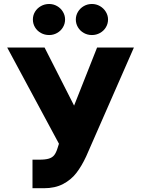

<svg xmlns="http://www.w3.org/2000/svg" viewBox="-20 -949 719 978"><path d="M145.5 -135.7H180.7Q211.4 -135.7 229 -141.1Q246.6 -146.5 256.3 -158.9Q266.1 -171.4 273.4 -195.3L280.3 -216.8L16.6 -707H207L357.4 -411.1L474.6 -707H662.1L418.9 -152.3Q396 -103 369.1 -68.1Q342.3 -33.2 301.3 -11.7Q260.3 9.8 203.1 9.8H145.5ZM147.5 -849.6Q147.5 -871.1 158.4 -889.2Q169.4 -907.2 188.5 -918Q207.5 -928.7 230.5 -928.7Q252 -928.7 270.8 -918Q289.6 -907.2 300.5 -888.9Q311.5 -870.6 311.5 -849.6Q311.5 -828.1 300.5 -809.8Q289.6 -791.5 270.8 -781Q252 -770.5 230.5 -770.5Q207.5 -770.5 188.5 -781Q169.4 -791.5 158.4 -809.8Q147.5 -828.1 147.5 -849.6ZM366.2 -849.6Q366.2 -870.6 377.2 -888.9Q388.2 -907.2 407 -918Q425.8 -928.7 448.2 -928.7Q470.2 -928.7 489 -918Q507.8 -907.2 519 -888.9Q530.3 -870.6 530.3 -849.6Q530.3 -828.1 519.3 -809.8Q508.3 -791.5 489.3 -781Q470.2 -770.5 448.2 -770.5Q425.8 -770.5 407 -781Q388.2 -791.5 377.2 -809.8Q366.2 -828.1 366.2 -849.6Z"/></svg>

Font: Pretendard GOV Black
Style: Regular
Weight: 900
Designer: Base glyphs from Inter by Rasmus Andersson; Hangeul glyphs from Noto Sans CJK(Source Han Sans) by Jang Soo-young and Kan
Foundry: Kil Hyung-jin
Version: Version 1.309